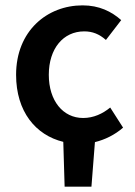

<svg xmlns="http://www.w3.org/2000/svg" viewBox="-20 -524 502 716"><path d="M221 172H321L334 6C371 -3 408 -21 439 -48L391 -123C363 -100 329 -84 290 -84C215 -84 162 -148 162 -245C162 -343 216 -407 294 -407C325 -407 350 -397 375 -375L432 -449C396 -481 350 -504 288 -504C156 -504 40 -409 40 -245C40 -108 113 -20 216 5Z"/></svg>

Font: Source Sans Pro Semibold
Style: Regular
Weight: 600
Designer: Paul D. Hunt
Foundry: Adobe Systems Incorporated
Version: Version 3.006;hotconv 1.0.111;makeotfexe 2.5.65597